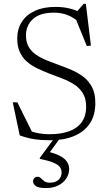

<svg xmlns="http://www.w3.org/2000/svg" viewBox="-20 -722 570 1002"><path d="M419.5 -648 378.5 -658 416.5 -702H428L454.5 -484L433 -482L370 -636.5L404.5 -597.5Q365.5 -630.5 332.8 -643.2Q300 -656 261.5 -656Q188.5 -656 152 -622.5Q115.5 -589 115.5 -538Q115.5 -502.5 129.2 -478.2Q143 -454 167.5 -437Q192 -420 222.8 -407.5Q253.5 -395 287 -383Q321 -371 354.5 -356.5Q388 -342 416 -320.5Q444 -299 460.8 -266.2Q477.5 -233.5 477.5 -184.5Q477.5 -119.5 448 -76.5Q418.5 -33.5 365.8 -11.8Q313 10 242 10Q195 10 158 4.2Q121 -1.5 83 -15.5L46.5 -188H70.5L157.5 -13L97.5 -57Q134 -37 168.2 -29.2Q202.5 -21.5 239.5 -21.5Q296.5 -21.5 339.2 -36.5Q382 -51.5 405.8 -83.5Q429.5 -115.5 429.5 -166Q429.5 -207.5 412.5 -235.2Q395.5 -263 367.5 -281Q339.5 -299 305.8 -312Q272 -325 238.5 -337.5Q205.5 -350.5 175 -365Q144.5 -379.5 121 -399.8Q97.5 -420 83.8 -449.5Q70 -479 70 -520.5Q70 -570.5 93.8 -607.8Q117.5 -645 162.2 -665.5Q207 -686 269.5 -686Q314 -686 349.8 -676Q385.5 -666 419.5 -648ZM221 259.5Q181.5 259.5 167 249Q152.5 238.5 152.5 224Q152.5 214.5 159 207.5Q165.5 200.5 176.5 200.5Q186 200.5 193.5 208.2Q201 216 211.5 223.8Q222 231.5 239.5 231.5Q268.5 231.5 285 216.8Q301.5 202 301.5 178Q301.5 161.5 291.8 149Q282 136.5 257.2 126.2Q232.5 116 187.5 107V102.5L269 -8.5H299L226 91.5L221.5 67.5Q268 78 294 92.2Q320 106.5 330.5 123.5Q341 140.5 341 159.5Q341 187.5 325.2 210.5Q309.5 233.5 282.5 246.5Q255.5 259.5 221 259.5Z"/></svg>

Font: Newsreader 16pt 16pt Light
Style: Regular
Weight: 300
Version: Version 1.003